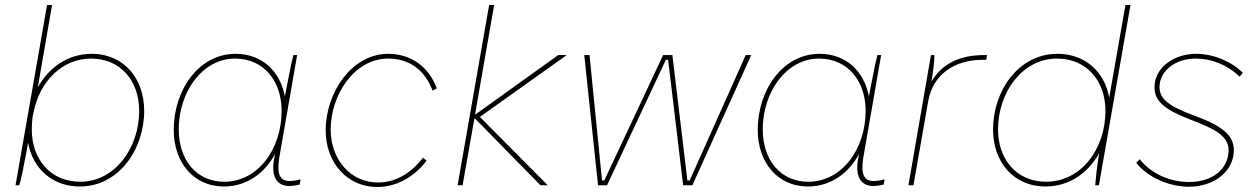

<svg xmlns="http://www.w3.org/2000/svg" viewBox="-20 -740 5018 767"><path d="M42 0H57C65 -26 76 -80 86 -135L92 -170C111 -67 188 5 299 5C453 5 556 -141 556 -298C556 -428 473 -525 347 -525C250 -525 175 -470 131 -391L188 -720H168ZM301 -14C182 -14 107 -103 107 -223C107 -240 108 -256 110 -272L115 -296C140 -415 228 -506 344 -506C461 -506 536 -418 536 -297C536 -148 438 -14 301 -14Z M1135 3C1150 3 1162 1 1177 -3L1181 -24C1164 -19 1153 -17 1135 -17C1089 -17 1087 -62 1097 -118L1167 -520H1152C1140 -473 1125 -390 1118 -355C1099 -456 1026 -525 921 -525C773 -525 674 -379 674 -221C674 -92 753 5 874 5C966 5 1037 -48 1079 -125L1078 -119C1058 -34 1087 3 1135 3ZM919 -506C1033 -506 1105 -417 1105 -297C1105 -144 1010 -14 876 -14C765 -14 694 -101 694 -223C694 -371 787 -506 919 -506Z M1487 7C1562 7 1633 -31 1684 -98L1670 -110C1620 -46 1559 -11 1490 -11C1379 -11 1301 -104 1301 -223C1301 -359 1394 -506 1531 -506C1616 -506 1678 -459 1708 -378L1725 -387C1694 -471 1624 -525 1531 -525C1385 -525 1281 -370 1281 -219C1281 -91 1366 7 1487 7Z M1828 0 1875 -266H1878L2139 0H2168L1897 -273L2244 -520H2210L1881 -284H1878L1954 -720H1934L1808 0Z M2369 0H2405L2640 -501H2649L2709 0H2746L2981 -520H2959L2735 -19H2726L2666 -520H2629L2394 -19H2385L2335 -520H2314Z M3468 3C3483 3 3495 1 3510 -3L3514 -24C3497 -19 3486 -17 3468 -17C3422 -17 3420 -62 3430 -118L3500 -520H3485C3473 -473 3458 -390 3451 -355C3432 -456 3359 -525 3254 -525C3106 -525 3007 -379 3007 -221C3007 -92 3086 5 3207 5C3299 5 3370 -48 3412 -125L3411 -119C3391 -34 3420 3 3468 3ZM3252 -506C3366 -506 3438 -417 3438 -297C3438 -144 3343 -14 3209 -14C3098 -14 3027 -101 3027 -223C3027 -371 3120 -506 3252 -506Z M3609 0H3629L3688 -336C3707 -443 3793 -501 3905 -501H3920L3923 -520H3911C3818 -520 3744 -488 3701 -414C3708 -456 3713 -498 3713 -520H3699Z M4355 0H4370L4496 -720H4476L4411 -350C4393 -453 4315 -525 4204 -525C4050 -525 3947 -379 3947 -222C3947 -92 4030 5 4156 5C4253 5 4327 -50 4371 -128C4362 -75 4357 -25 4355 0ZM4202 -506C4321 -506 4396 -417 4396 -297C4396 -144 4298 -14 4159 -14C4042 -14 3967 -102 3967 -223C3967 -372 4065 -506 4202 -506Z M4729 6C4832 6 4909 -57 4909 -140C4909 -200 4863 -237 4749 -279C4650 -315 4612 -345 4612 -392C4612 -458 4677 -506 4756 -506C4820 -506 4881 -482 4932 -434L4945 -449C4899 -495 4827 -525 4758 -525C4673 -525 4592 -473 4592 -391C4592 -336 4632 -302 4736 -262C4828 -227 4890 -198 4888 -137C4885 -60 4819 -13 4730 -13C4652 -13 4578 -47 4533 -104L4519 -90C4564 -31 4652 6 4729 6Z"/></svg>

Font: Fixel Text 20240404 Thin
Style: Italic
Weight: 100
Width: 4
Italic angle: -10°
Designer: AlfaBravo + MacPaw
Foundry: Kyrylo Tkachov, Marchela Mozhyna, Serhii Makarenko, Maria Weinstein, Zakhar Kryvoshyya
Version: Version 1.211;Glyphs 3.2 (3225)